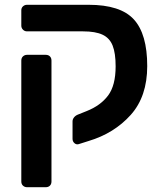

<svg xmlns="http://www.w3.org/2000/svg" viewBox="-20 -591 686 802"><path d="M291 7C296.3 11.7 302.3 13 309 11L350 -2C421.3 -23.3 480 -59.7 526 -111C572 -162.3 595 -230.3 595 -315C595 -404.3 576.3 -469.3 539 -510C501.7 -550.7 438.7 -571 350 -571H93C86.3 -571 80.7 -568.8 76 -564.5C71.3 -560.2 69 -554.7 69 -548V-484C69 -477.3 71.3 -471.7 76 -467C80.7 -462.3 86.3 -460 93 -460H327C361.7 -460 388.8 -455.3 408.5 -446C428.2 -436.7 442.2 -421.5 450.5 -400.5C458.8 -379.5 463 -350.7 463 -314C463 -260.7 452.5 -220 431.5 -192C410.5 -164 380.7 -142.3 342 -127L307 -113C299.7 -110.3 293.8 -106.3 289.5 -101C285.2 -95.7 283 -90 283 -84V-11C283 -3.7 285.7 2.3 291 7ZM76 184.5C80.7 188.8 86.3 191 93 191H171C178.3 191 184.2 188.8 188.5 184.5C192.8 180.2 195 174.3 195 167V-338C195 -345.3 192.8 -351.2 188.5 -355.5C184.2 -359.8 178.3 -362 171 -362H93C86.3 -362 80.7 -359.8 76 -355.5C71.3 -351.2 69 -345.3 69 -338V167C69 174.3 71.3 180.2 76 184.5Z"/></svg>

Font: Rubik
Style: Regular
Weight: 500
Designer: Hubert & Fischer
Foundry: Hubert & Fischer
Version: Version 1.100